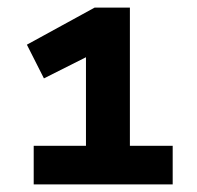

<svg xmlns="http://www.w3.org/2000/svg" viewBox="-20 -725 520 507"><path d="M69 -238V-340H207V-588L251 -596L96 -518L51 -607L230 -705H323V-340H436V-238Z"/></svg>

Font: Nunito Sans 7pt ExtraBold
Style: Regular
Weight: 800
Designer: Vernon Adams
Foundry: Vernon Adams
Version: Version 3.101;gftools[0.9.27]